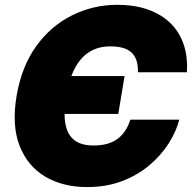

<svg xmlns="http://www.w3.org/2000/svg" viewBox="-20 -757 787 787"><path d="M337.4 9.8Q237.3 9.8 165 -33.2Q92.8 -76.2 60.3 -159.4Q27.8 -242.7 47.9 -363.3Q68.4 -484.9 128.9 -568.4Q189.5 -651.9 276.4 -694.6Q363.3 -737.3 460.9 -737.3Q528.8 -737.3 583.5 -718.8Q638.2 -700.2 675.8 -664.8Q713.4 -629.4 731.7 -578.1Q750 -526.9 746.1 -460.9H545.4Q545.9 -488.8 539.6 -508.5Q533.2 -528.3 519.3 -541.5Q505.4 -554.7 483.4 -560.8Q461.4 -566.9 431.6 -566.9Q382.3 -566.9 345.9 -543.9Q309.6 -521 286.1 -475.8Q262.7 -430.7 251.5 -363.3Q239.7 -293.5 248.3 -248.5Q256.8 -203.6 285.4 -182.1Q314 -160.6 362.8 -160.6Q392.6 -160.6 416.5 -166.7Q440.4 -172.9 459.2 -186Q478 -199.2 491.7 -219Q505.4 -238.8 514.2 -266.6H714.8Q702.6 -218.3 671.6 -169.4Q640.6 -120.6 592.5 -79.8Q544.4 -39.1 480.2 -14.6Q416 9.8 337.4 9.8ZM213.9 -290 239.7 -445.3H490.7L464.8 -290Z"/></svg>

Font: Inter 16pt Black
Style: Italic
Weight: 900
Italic angle: -9.3988°
Version: Version 4.001;git-66647c0bb